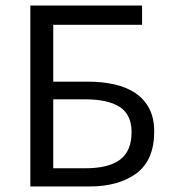

<svg xmlns="http://www.w3.org/2000/svg" viewBox="-20 -676 620 696"><path d="M90 0V-656H495V-586H173V-380H299Q351 -380 395 -370Q439 -360 471 -338.5Q503 -317 521 -282.5Q539 -248 539 -199Q539 -96 475 -48Q411 0 303 0ZM173 -66H289Q374 -66 415.5 -97.5Q457 -129 457 -197Q457 -260 414.5 -288Q372 -316 287 -316H173Z"/></svg>

Font: Pinyin1712
Style: Regular
Weight: 400
Version: Version 1